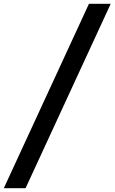

<svg xmlns="http://www.w3.org/2000/svg" viewBox="-50 -843 600 1006"><path d="M-30 143 416 -823H530L84 143Z"/></svg>

Font: Iosevka Term Curly
Style: Bold Italic
Weight: 700
Italic angle: -9°
Designer: Belleve Invis
Foundry: Belleve Invis
Version: Version 32.3.0